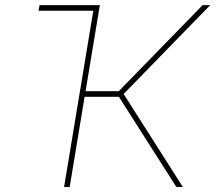

<svg xmlns="http://www.w3.org/2000/svg" viewBox="-20 -748 861 768"><path d="M370.6 -727.5 366.7 -705.1H134.3L138.2 -727.5ZM236.3 0 356.9 -727.5H379.4L322.3 -383.3H455.1L790.5 -727.5H820.8L474.6 -372.1L711.4 0H685.5L455.6 -360.8H318.4L258.8 0Z"/></svg>

Font: Inter Thin
Style: Italic
Weight: 250
Italic angle: -9.3988°
Designer: Rasmus Andersson
Foundry: rsms
Version: Version 4.001;git-66647c0bb